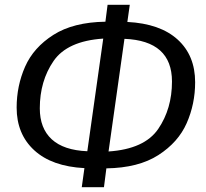

<svg xmlns="http://www.w3.org/2000/svg" viewBox="-20 -743 854 796"><path d="M421 -45 411 33H319L330 -46Q195 -53 122 -120Q49 -187 49 -297Q49 -387 84 -466.5Q119 -546 201.5 -598.5Q284 -651 417 -653L426 -723H518L508 -652Q644 -645 716.5 -579Q789 -513 789 -402Q789 -312 754 -232.5Q719 -153 636.5 -100Q554 -47 421 -45ZM342 -116 408 -583Q259 -573 202 -490Q145 -407 145 -294Q145 -211 194.5 -165.5Q244 -120 342 -116ZM693 -405Q693 -574 496 -582L430 -115Q579 -125 636 -208.5Q693 -292 693 -405Z"/></svg>

Font: FiraGO
Style: Italic
Weight: 400
Italic angle: -8°
Designer: bBox Type GmbH
Foundry: bBox Type GmbH
Version: Version 1.001